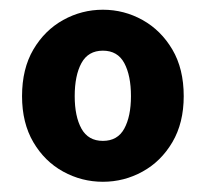

<svg xmlns="http://www.w3.org/2000/svg" viewBox="-20 -732 413 385"><path d="M186.3 -367.5Q143.9 -367.5 106.7 -387.9Q69.6 -408.2 46.9 -446.8Q24.2 -485.4 24.2 -539.2Q24.2 -594.1 46.9 -632.7Q69.6 -671.3 106.7 -691.9Q143.9 -712.5 186.3 -712.5Q228.8 -712.5 265.8 -691.9Q302.8 -671.3 325.6 -632.7Q348.4 -594.1 348.4 -539.2Q348.4 -485.4 325.6 -446.8Q302.8 -408.2 265.8 -387.9Q228.8 -367.5 186.3 -367.5ZM186.3 -449.5Q215.8 -449.5 229.2 -474.1Q242.6 -498.7 242.6 -539.2Q242.6 -580.6 229.2 -605.5Q215.8 -630.4 186.3 -630.4Q156.9 -630.4 143.3 -605.5Q129.8 -580.6 129.8 -539.2Q129.8 -498.7 143.3 -474.1Q156.9 -449.5 186.3 -449.5Z"/></svg>

Font: Mada
Style: Regular
Weight: 400
Designer: Khaled Hosny
Version: Version 1.5